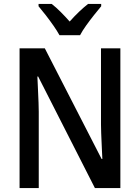

<svg xmlns="http://www.w3.org/2000/svg" viewBox="-20 -961 715 981"><path d="M595 0H465L175 -570H171Q172 -549 173 -527Q174 -505 175 -482Q176 -459 177 -435.5Q178 -412 178 -390V0H80V-714H209L499 -149H503Q502 -168 501 -189.5Q500 -211 499 -234.5Q498 -258 497 -281Q496 -304 496 -325V-714H595ZM497 -929Q481 -910 460 -883.5Q439 -857 420 -830.5Q401 -804 389 -781H284Q272 -803 253.5 -829.5Q235 -856 214.5 -882.5Q194 -909 177 -929V-941H244Q266 -924 289.5 -900.5Q313 -877 336 -851Q361 -879 383.5 -900.5Q406 -922 430 -941H497Z"/></svg>

Font: Noto Sans Display SemiCondensed Medium
Style: Regular
Weight: 500
Width: 4
Designer: Monotype Design Team
Foundry: Monotype Imaging Inc.
Version: Version 2.003